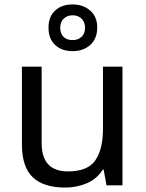

<svg xmlns="http://www.w3.org/2000/svg" viewBox="-20 -837 658 867"><path d="M533 -536V0H461L448 -71H444Q418 -29 372 -9.5Q326 10 274 10Q177 10 128 -36.5Q79 -83 79 -185V-536H168V-191Q168 -63 287 -63Q376 -63 410.5 -113Q445 -163 445 -257V-536ZM308 -606Q259 -606 229 -634Q199 -662 199 -712Q199 -762 229 -789.5Q259 -817 308 -817Q355 -817 387 -789.5Q419 -762 419 -713Q419 -662 387.5 -634Q356 -606 308 -606ZM308 -656Q333 -656 348.5 -671Q364 -686 364 -712Q364 -738 348 -753Q332 -768 308 -768Q284 -768 268 -753Q252 -738 252 -712Q252 -686 266.5 -671Q281 -656 308 -656Z"/></svg>

Font: Noto Sans Anatolian Hieroglyphs
Style: Regular
Weight: 400
Designer: Monotype Design Team
Foundry: Monotype Imaging Inc.
Version: Version 2.001; ttfautohint (v1.8.4.7-5d5b)